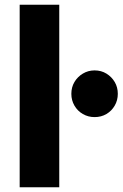

<svg xmlns="http://www.w3.org/2000/svg" viewBox="-20 -790 517 810"><path d="M63 -770H230V0H63ZM379 -296Q352 -296 329.5 -309Q307 -322 294 -344.5Q281 -367 281 -394Q281 -422 294 -444Q307 -466 329.5 -479.5Q352 -493 379 -493Q407 -493 429 -479.5Q451 -466 464 -444Q477 -422 477 -394Q477 -367 464 -344.5Q451 -322 429 -309Q407 -296 379 -296Z"/></svg>

Font: Unbounded Medium
Style: Regular
Weight: 500
Designer: Luke Prowse, Jean-Baptiste Morizot, Fátima Lázaro, Florian Runge
Foundry: NaN
Version: Version 1.700